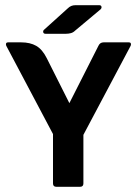

<svg xmlns="http://www.w3.org/2000/svg" viewBox="-20 -719 525 739"><path d="M155 -589Q148 -589 146.5 -594.5Q145 -600 149 -604L241 -687Q253 -699 270 -699H362Q369 -699 370.5 -693.5Q372 -688 367 -683L269 -601Q262 -594 253 -591.5Q244 -589 234 -589ZM184 -203 4 -543Q2 -548 3.5 -552Q5 -556 12 -556H61Q96 -556 119.5 -542.5Q143 -529 160 -495L247 -322L359 -543Q365 -556 379 -556H475Q482 -556 483.5 -552Q485 -548 483 -543L301 -200V-13Q301 0 288 0H197Q184 0 184 -13Z"/></svg>

Font: Zain ExtraBold
Style: Regular
Weight: 800
Designer: Zain,Boutros
Foundry: Mobile Telecommunications Company (Zain), 2024
Version: Version 1.50; ttfautohint (v1.8.4)